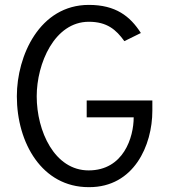

<svg xmlns="http://www.w3.org/2000/svg" viewBox="-20 -750 706 784"><path d="M341.8 14.2H344.7C526.4 14.2 602.1 -155.8 602.1 -297.9V-339.8H334V-271H525.9C525.9 -189.9 484.9 -54.2 341.8 -54.2C202.6 -54.2 129.9 -214.4 129.9 -356.9C129.9 -490.2 202.1 -661.1 342.8 -661.1C417 -661.1 454.1 -628.9 487.8 -582C487.8 -582 528.8 -602.1 555.2 -615.2C511.2 -684.1 452.1 -730 342.8 -730C142.1 -730 48.8 -522.9 48.8 -356.9C48.8 -165.5 152.3 14.2 341.8 14.2Z"/></svg>

Font: Tuffy
Style: Regular
Weight: 500
Designer: Thatcher Ulrich, Karoly Barta and Michael Everson
Version: Version 001.270